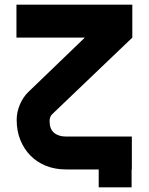

<svg xmlns="http://www.w3.org/2000/svg" viewBox="-20 -721 633 817"><path d="M191 -206Q191 -172 210 -156Q229 -140 261 -140H541V0H540V76H400V0H261Q214 0 175.5 -15.5Q137 -31 109.5 -59Q82 -87 66.5 -125.5Q51 -164 51 -211Q51 -244 64.5 -276Q78 -308 102 -331L341 -561H50V-701H543V-561L202 -235Q191 -224 191 -206Z"/></svg>

Font: CAT North
Style: Regular
Weight: 400
Designer: Peter Wiegel
Foundry: Peter Wiegel
Version: Version 1.000